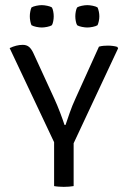

<svg xmlns="http://www.w3.org/2000/svg" viewBox="-20 -724 494 747"><path d="M190.5 -198.5H266.5V0Q258 1.5 248.5 2.2Q239 3 228 3Q219 3 208.5 2.2Q198 1.5 190.5 0ZM365 -542.5Q373.5 -545 383 -545.8Q392.5 -546.5 400 -546.5Q410 -546.5 419.5 -545.2Q429 -544 436.5 -541.5L439.5 -536L258 -148.5H201L17.5 -537Q30.5 -543 43 -546.2Q55.5 -549.5 68.5 -549.5Q83.5 -549.5 93 -541.5Q102.5 -533.5 110 -517L192 -338.5Q203 -314.5 213.8 -286.2Q224.5 -258 231 -238H235Q242.5 -259.5 251.2 -285.2Q260 -311 274.5 -342.5ZM96 -660.5Q96 -669.5 97.8 -679Q99.5 -688.5 102.5 -695Q109 -699 121 -701.5Q133 -704 142.5 -704Q151.5 -704 163.8 -701.5Q176 -699 182 -695Q185.5 -688.5 187.2 -679Q189 -669.5 189 -660.5Q189 -651.5 187.2 -642Q185.5 -632.5 182 -626Q176 -622 163.8 -619.5Q151.5 -617 142.5 -617Q133 -617 121 -619.5Q109 -622 102.5 -626Q99.5 -632.5 97.8 -642Q96 -651.5 96 -660.5ZM273 -660.5Q273 -669.5 274.8 -679Q276.5 -688.5 280 -695Q286 -699 298.2 -701.5Q310.5 -704 319.5 -704Q329 -704 341.2 -701.5Q353.5 -699 359.5 -695Q362.5 -688.5 364.5 -679Q366.5 -669.5 366.5 -660.5Q366.5 -651.5 364.5 -642Q362.5 -632.5 359.5 -626Q353.5 -622 341.2 -619.5Q329 -617 319.5 -617Q310.5 -617 298.2 -619.5Q286 -622 280 -626Q276.5 -632.5 274.8 -642Q273 -651.5 273 -660.5Z"/></svg>

Font: Signika SC
Style: Regular
Weight: 300
Designer: Anna Giedryś
Foundry: Anna Giedryś
Version: Version 2.000